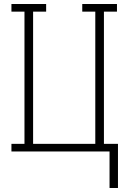

<svg xmlns="http://www.w3.org/2000/svg" viewBox="-20 -755 640 957"><path d="M568 182H526V0H37V-38H102V-697H37V-735H210V-697H145V-38H455V-697H390V-735H563V-697H498V-38H568Z"/></svg>

Font: Iosevka Curly Slab XLtEx
Style: Regular
Weight: 200
Width: 7
Monospace: yes
Designer: Belleve Invis
Foundry: Belleve Invis
Version: Version 11.1.0; ttfautohint (v1.8.3)